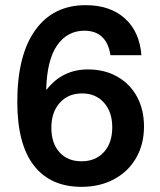

<svg xmlns="http://www.w3.org/2000/svg" viewBox="-20 -709 621 744"><path d="M528 -495H408Q401 -542 375.5 -566Q350 -590 307 -590Q241 -590 201.5 -533.5Q162 -477 159 -362H161Q222 -440 321 -440Q385 -440 434.5 -412Q484 -384 511 -334Q538 -284 538 -219Q538 -150 507.5 -97Q477 -44 422 -14.5Q367 15 296 15Q175 15 111 -68Q47 -151 47 -314Q47 -495 116.5 -592Q186 -689 312 -689Q407 -689 464 -637.5Q521 -586 528 -495ZM415 -216Q415 -275 383 -311Q351 -347 298 -347Q244 -347 211.5 -310.5Q179 -274 179 -214Q179 -154 210.5 -119Q242 -84 296 -84Q350 -84 382.5 -119.5Q415 -155 415 -216Z"/></svg>

Font: CST
Style: Medium
Weight: 500
Version: Version 1.00